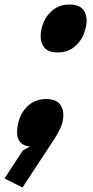

<svg xmlns="http://www.w3.org/2000/svg" viewBox="-57 -643 412 853"><path d="M323 -517Q312 -470 279.5 -440Q247 -410 199 -410Q151 -410 134 -440Q117 -470 128 -517Q139 -563 171.5 -593Q204 -623 252 -623Q300 -623 317.5 -593Q335 -563 323 -517ZM220 -97Q215 -80 205 -61Q195 -42 186 -28L43 190L-37 150L44 26L76 8Q38 4 25.5 -23Q13 -50 24 -97Q35 -143 67.5 -173Q100 -203 148 -203Q197 -203 214 -173Q231 -143 220 -97Z"/></svg>

Font: TypoPRO Sinkin Sans
Style: 800 Black Italic
Weight: 900
Italic angle: -112°
Designer: Keith Bates
Foundry: K-Type
Version: Sinkin Sans (version 1.0)  by Keith Bates   •   © 2014   www